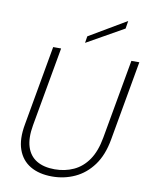

<svg xmlns="http://www.w3.org/2000/svg" viewBox="-99 -988 838 1071"><g transform="rotate(10 320.0 -452.0)"><path d="M271 12Q197 12 147 -17.5Q97 -47 76.5 -105Q56 -163 72 -249L152 -700H197L117 -251Q104 -177 119.5 -128Q135 -79 175.5 -54.5Q216 -30 278 -30Q336 -30 385 -52.5Q434 -75 467.5 -123.5Q501 -172 515 -251L595 -700H640L560 -249Q544 -158 501.5 -100.5Q459 -43 399 -15.5Q339 12 271 12ZM323 -754 329 -792 539 -916 532 -872Z"/></g></svg>

Font: DM Sans 24pt ExtraLight
Style: Italic
Weight: 250
Italic angle: -10°
Designer: Colophon Foundry, Jonny Pinhorn
Foundry: Colophon Foundry
Version: Version 4.004;gftools[0.9.30]